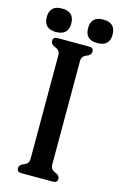

<svg xmlns="http://www.w3.org/2000/svg" viewBox="-126 -877 597 942"><g transform="rotate(15 172.0 -406.0)"><path d="M218.8 -596.7V-69.8Q218.8 -45.4 242.4 -36.6Q266.1 -27.8 266.1 -9.8Q266.1 9.8 244.1 9.8H83.5Q61 9.8 61 -9.8Q61 -27.8 85 -36.4Q108.9 -44.9 108.9 -69.3V-596.7Q108.9 -621.1 85 -629.6Q61 -638.2 61 -656.7Q61 -676.3 83.5 -676.3H244.1Q266.1 -676.3 266.1 -656.7Q266.1 -638.2 242.4 -629.6Q218.8 -621.1 218.8 -596.7ZM277.3 -822.3Q339.8 -822.3 339.8 -762.7Q339.8 -703.1 277.3 -703.1Q215.3 -703.1 215.3 -762.7Q215.3 -822.3 277.3 -822.3ZM67.4 -822.3Q129.9 -822.3 129.9 -762.7Q129.9 -703.1 67.4 -703.1Q5.4 -703.1 5.4 -762.7Q5.4 -822.3 67.4 -822.3Z"/></g></svg>

Font: Caudex
Style: Bold
Weight: 700
Version: Version 1.01